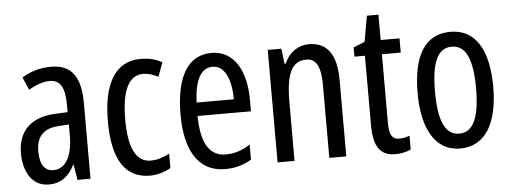

<svg xmlns="http://www.w3.org/2000/svg" viewBox="-46 -780 2434 913"><g transform="rotate(-5 1170.5 -324.0)"><path d="M213 -547C162 -547 115 -534 73 -508L99 -447C137 -469 170 -480 200 -480C251 -480 272 -442 272 -360V-325L211 -322C98 -317 34 -256 34 -150C34 -65 71 10 154 10C210 10 249 -18 277 -74H279L291 0H353V-362C353 -480 314 -547 213 -547ZM225 -263 273 -266V-212C273 -114 238 -56 182 -56C141 -56 117 -86 117 -152C117 -222 152 -259 225 -263Z M637 10C667 10 708 0 736 -18V-86C705 -70 675 -61 646 -61C577 -61 542 -129 542 -266C542 -404 577 -475 645 -475C668 -475 692 -468 717 -455L742 -522C714 -538 681 -547 639 -547C517 -547 459 -441 459 -265C459 -82 518 10 637 10Z M978 -546C865 -546 806 -447 806 -265C806 -109 859 10 996 10C1042 10 1083 -1 1121 -24V-96C1081 -70 1044 -59 1005 -59C926 -59 888 -123 886 -253H1141V-309C1141 -442 1088 -546 978 -546ZM978 -480C1038 -480 1065 -405 1065 -317H887C892 -428 923 -480 978 -480Z M1443 -547C1392 -547 1348 -517 1325 -464H1320L1311 -537H1246V0H1327V-279C1327 -417 1355 -475 1425 -475C1473 -475 1493 -432 1493 -348V0H1574V-364C1574 -488 1529 -547 1443 -547Z M1834 -62C1795 -62 1785 -89 1785 -143V-469H1875V-537H1785V-658H1730L1708 -535L1654 -513V-469H1704V-133C1704 -37 1736 10 1807 10C1837 10 1861 4 1882 -6V-72C1866 -66 1850 -62 1834 -62Z M2299 -269C2299 -452 2233 -547 2119 -547C1995 -547 1938 -446 1938 -269C1938 -101 1998 10 2117 10C2242 10 2299 -102 2299 -269ZM2021 -269C2021 -407 2050 -476 2119 -476C2186 -476 2217 -407 2217 -269C2217 -130 2186 -61 2119 -61C2051 -61 2021 -132 2021 -269Z"/></g></svg>

Font: Noto Sans Telugu ExtraCondensed
Style: Regular
Weight: 400
Width: 2
Designer: Jelle Bosma - Monotype Design Team
Foundry: Monotype Imaging Inc.
Version: Version 2.005